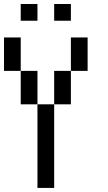

<svg xmlns="http://www.w3.org/2000/svg" viewBox="-20 -1020 540 957"><path d="M83.3 -916.7V-1000H166.7V-916.7ZM0 -833.3H83.3V-666.7H0ZM83.3 -500V-666.7H166.7V-500ZM166.7 -83.3V-500H250V-83.3ZM250 -916.7V-1000H333.3V-916.7ZM250 -500V-666.7H333.3V-500ZM333.3 -833.3H416.7V-666.7H333.3Z"/></svg>

Font: GalmuriMono11 Regular
Style: Regular
Weight: 400
Designer: Lee Minseo (quiple)
Version: Version 2.399;hotconv 1.1.1;makeotfexe 2.6.0 DEVELOPMENT